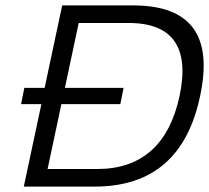

<svg xmlns="http://www.w3.org/2000/svg" viewBox="-20 -690 773 710"><path d="M472 -670H210L145 -365H70L58 -305H133L68 0H330C543 0 673 -111 720 -335C768 -559 685 -670 472 -670ZM156 -65 207 -305H425L437 -365H220L271 -605H456C619 -605 682 -514 644 -335C606 -157 504 -65 340 -65Z"/></svg>

Font: LT Wave Text Light Italic
Style: Regular
Weight: 300
Designer: Daniel Lyons
Version: Version 2.5 (Glyphs App)